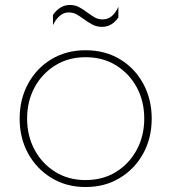

<svg xmlns="http://www.w3.org/2000/svg" viewBox="-20 -742 689 772"><path d="M324 10Q402 10 462 -26.5Q522 -63 556 -125Q590 -187 590 -265Q590 -343 556 -405.5Q522 -468 462 -504Q402 -540 324 -540Q247 -540 187 -504Q127 -468 93 -405.5Q59 -343 59 -265Q59 -187 93 -125Q127 -63 187 -26.5Q247 10 324 10ZM324 -18Q255 -18 202 -51Q149 -84 119 -140Q89 -196 89 -265Q89 -335 119 -390.5Q149 -446 202 -479Q255 -512 324 -512Q394 -512 447 -479Q500 -446 530 -390.5Q560 -335 560 -265Q560 -196 530 -140Q500 -84 447 -51Q394 -18 324 -18ZM391 -634Q410 -634 426.5 -643.5Q443 -653 456 -672V-715Q446 -692 430.5 -678Q415 -664 393 -664Q374 -664 359 -673Q344 -682 329.5 -693Q315 -704 298.5 -713Q282 -722 260 -722Q241 -722 224 -712Q207 -702 193 -682V-641Q204 -664 220 -678Q236 -692 256 -692Q275 -692 290 -683Q305 -674 320 -663Q335 -652 352 -643Q369 -634 391 -634Z"/></svg>

Font: Roundo Variable
Style: Regular
Weight: 200
Designer: Shiva Nallaperumal
Foundry: Indian Type Foundry
Version: Version 2.000